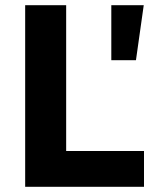

<svg xmlns="http://www.w3.org/2000/svg" viewBox="-20 -720 592 740"><path d="M77 -700V0H535V-138H235V-700ZM409 -700V-488H504L534 -700Z"/></svg>

Font: Juman SemiBold
Style: Regular
Weight: 600
Designer: Bandar Raffah (Arabic) Julieta Ulanovsky (Latin)
Foundry: Caramella
Version: Version 5.022;PS 005.022;hotconv 1.0.88;makeotf.lib2.5.64775